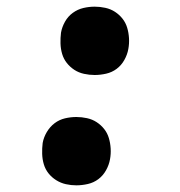

<svg xmlns="http://www.w3.org/2000/svg" viewBox="-20 -548 540 576"><path d="M264 -323Q248 -323 232 -326.5Q216 -330 203 -338.5Q190 -347 180.5 -359Q171 -371 166.5 -386Q162 -401 161.5 -417.5Q161 -434 163 -450Q166 -467 175 -483Q184 -499 198.5 -509.5Q213 -520 230 -524Q247 -528 264 -528Q280 -528 296 -524.5Q312 -521 325 -512.5Q338 -504 347.5 -492Q357 -480 361.5 -465Q366 -450 367 -433.5Q368 -417 365 -401Q362 -384 353 -368Q344 -352 330 -341.5Q316 -331 298.5 -327Q281 -323 264 -323ZM209 8Q193 8 177.5 4.5Q162 1 148.5 -7.5Q135 -16 125.5 -28Q116 -40 111.5 -55Q107 -70 106.5 -86.5Q106 -103 108 -119Q111 -136 120.5 -152Q130 -168 144 -178.5Q158 -189 175 -193Q192 -197 209 -197Q225 -197 241 -193.5Q257 -190 270 -181.5Q283 -173 292.5 -161Q302 -149 306.5 -134Q311 -119 312 -102.5Q313 -86 310 -70Q307 -53 298 -37Q289 -21 275 -10.5Q261 0 243.5 4Q226 8 209 8Z"/></svg>

Font: Iosevka Curly Extrabold
Style: Italic
Weight: 800
Italic angle: -9°
Monospace: yes
Designer: Belleve Invis
Foundry: Belleve Invis
Version: Version 22.1.2; ttfautohint (v1.8.4)